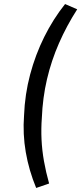

<svg xmlns="http://www.w3.org/2000/svg" viewBox="-20 -738 402 950"><path d="M159 192Q123 105 107.5 15Q92 -75 99 -167Q103 -271 129 -369Q155 -467 199 -555.5Q243 -644 302 -718L362 -692Q310 -611 272 -524.5Q234 -438 212.5 -346Q191 -254 187 -154Q183 -101 185.5 -48Q188 5 197.5 59Q207 113 223 170Z"/></svg>

Font: Nunito Sans 10pt
Style: Italic
Weight: 400
Italic angle: -9°
Designer: Vernon Adams
Foundry: Vernon Adams
Version: Version 3.101;gftools[0.9.27]